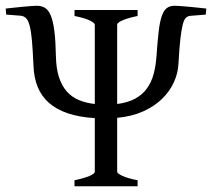

<svg xmlns="http://www.w3.org/2000/svg" viewBox="-31 -650 740 670"><path d="M229 0V-21Q262.2 -27.8 281 -35.9Q299.8 -43.9 299.8 -50.8V-237.8Q245.1 -241.2 205.6 -254.6Q166 -268.1 139.9 -291Q113.8 -314 100.6 -346.4Q87.4 -378.9 85.9 -419.9Q83.5 -473.6 80.6 -507.3Q77.6 -541 72.5 -560.3Q67.4 -579.6 59.6 -586.9Q51.8 -594.2 40.5 -595.2L-9.3 -599.1L-11.2 -620.1Q2.4 -621.6 18.3 -623.3Q34.2 -625 49.3 -626.5Q64.5 -627.9 77.4 -628.9Q90.3 -629.9 97.7 -629.9Q113.8 -629.9 126 -622.6Q138.2 -615.2 146.2 -595.7Q154.3 -576.2 158.7 -542Q163.1 -507.8 164.1 -454.1Q165 -410.6 174.8 -380.6Q184.6 -350.6 202.1 -330.8Q219.7 -311 244.4 -300.8Q269 -290.5 299.8 -287.1V-564Q299.8 -569.8 282 -578.6Q264.2 -587.4 229 -594.2V-615.2H449.2V-594.2Q415.5 -587.4 396.7 -579.1Q377.9 -570.8 377.9 -564V-287.1Q415.5 -292 440.9 -305.9Q466.3 -319.8 481.9 -341.6Q497.6 -363.3 505.1 -391.8Q512.7 -420.4 515.1 -454.1Q518.6 -504.9 522.5 -538.8Q526.4 -572.8 533.2 -593Q540 -613.3 550.8 -621.6Q561.5 -629.9 578.6 -629.9Q585 -629.9 598.4 -628.9Q611.8 -627.9 627.7 -626.5Q643.6 -625 659.9 -623.3Q676.3 -621.6 689 -620.1L687 -599.1L632.8 -594.7Q624 -593.8 617.7 -587.9Q611.3 -582 606.7 -564.2Q602.1 -546.4 598.4 -513.9Q594.7 -481.4 591.8 -428.2Q590.3 -395 575.9 -363.3Q561.5 -331.5 534.9 -305.4Q508.3 -279.3 469 -261.5Q429.7 -243.7 377.9 -238.8V-50.8Q377.9 -44.9 395.8 -36.4Q413.6 -27.8 449.2 -21V0Z"/></svg>

Font: Gentium Unicode
Style: Regular
Weight: 400
Version: Version 1.009